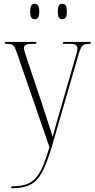

<svg xmlns="http://www.w3.org/2000/svg" viewBox="-20 -758 502 1017"><path d="M40 229Q84 229 114 220Q144 211 166 188.5Q188 166 205.5 125.5Q223 85 242 22L73 -468Q64 -495 58 -507Q52 -519 41.5 -522.5Q31 -526 10 -526H7V-536H172V-526H162Q128 -526 117.5 -521Q107 -516 107 -503Q107 -494 113 -476.5Q119 -459 128 -430L196 -228Q219 -155 234 -111Q249 -67 259 -33Q267 -63 279 -106Q291 -149 305 -196L374 -435Q381 -458 385.5 -475Q390 -492 390 -503Q390 -514 381.5 -520Q373 -526 340 -526H314V-536H460V-526H455Q435 -526 424.5 -521Q414 -516 407 -500.5Q400 -485 391 -452L255 17Q229 105 203.5 153Q178 201 141 220Q104 239 44 239H40ZM310 -656Q298 -656 292 -665Q286 -674 286 -697Q286 -720 292 -729Q298 -738 310 -738Q322 -738 328 -729Q334 -720 334 -697Q334 -674 328 -665Q322 -656 310 -656ZM164 -656Q152 -656 146 -665Q140 -674 140 -697Q140 -720 146 -729Q152 -738 164 -738Q175 -738 181.5 -729Q188 -720 188 -697Q188 -674 181.5 -665Q175 -656 164 -656Z"/></svg>

Font: Noto Serif Display Condensed ExtraLight
Style: Regular
Weight: 200
Width: 3
Designer: Monotype Design Team
Foundry: Monotype Imaging Inc.
Version: Version 2.009